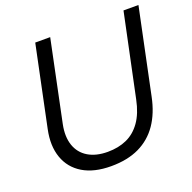

<svg xmlns="http://www.w3.org/2000/svg" viewBox="-130 -859 998 998"><g transform="rotate(-20 369.0 -359.5)"><path d="M319.7 10Q225.3 10 164 -26.9Q102.7 -63.9 79.4 -130.4Q56.1 -196.9 74.4 -283.9L167.4 -729H250.1L156.9 -281.4Q143.6 -215.7 160.2 -167.1Q176.9 -118.4 220.3 -92.3Q263.7 -66.1 328.3 -66.1Q387.7 -66.1 433.8 -86.9Q479.9 -107.7 512.1 -153.1Q544.3 -198.4 559.4 -272L655.6 -729H738.3L639.6 -257.3Q622 -171.4 580.9 -111.6Q539.7 -51.9 474.8 -20.9Q409.9 10 319.7 10Z"/></g></svg>

Font: Mona Sans ExtraLight
Style: Italic
Weight: 200
Italic angle: -11.6951°
Designer: Deni Anggara
Foundry: GitHub
Version: Version 2.000